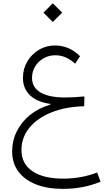

<svg xmlns="http://www.w3.org/2000/svg" viewBox="-20 -845 647 1197"><path d="M479 -494.6 448.2 -447.8Q392.1 -500.5 325.2 -500.5Q284.7 -500.5 251.7 -481.7Q218.8 -462.9 199.2 -430.9Q179.7 -398.9 179.7 -359.9Q179.7 -299.8 232.4 -268.6Q285.2 -237.3 386.7 -237.3Q411.6 -237.3 442.9 -239Q474.1 -240.7 506.3 -243.7L504.9 -182.6Q388.2 -179.7 300 -144Q211.9 -108.4 162.8 -47.9Q113.8 12.7 113.8 90.8Q113.8 175.8 181.9 222.2Q250 268.6 374 268.6Q432.1 268.6 487.3 258.3Q542.5 248 585.4 230L606.9 287.6Q500 332.5 372.1 332.5Q274.4 332.5 203.4 304.2Q132.3 275.9 94 223.6Q55.7 171.4 55.7 99.1Q55.7 31.7 85 -26.9Q114.3 -85.4 167.7 -128.7Q221.2 -171.9 293.5 -192.4L293.9 -197.3Q212.4 -208.5 167.7 -250.5Q123 -292.5 123 -359.4Q123 -415.5 149.9 -461.2Q176.8 -506.8 221.9 -534.2Q267.1 -561.5 321.8 -561.5Q412.1 -561.5 479 -494.6ZM251 -766.1 309.1 -824.7 367.7 -766.1 309.1 -708Z"/></svg>

Font: Estedad-FD Light
Style: Regular
Weight: 300
Designer: Amin Abedi
Version: Version 7.3